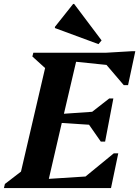

<svg xmlns="http://www.w3.org/2000/svg" viewBox="-47 -959 710 979"><path d="M-27 0 -22 -21 60 -84 183 -612 118 -671 123 -690H491L627 -698H643L606 -525H584L496 -628L341 -644L279 -379L423 -389L510 -457H531L489 -237H467L407 -323L268 -332L202 -47L389 -59L533 -177H556L519 0ZM455 -734 233 -816V-822L326 -939H331L471 -753Z"/></svg>

Font: Platypi SemiBold
Style: Italic
Weight: 600
Italic angle: -13°
Designer: David Sargent
Foundry: Bolt Cutter Type
Version: Version 1.200; ttfautohint (v1.8.4.7-5d5b)